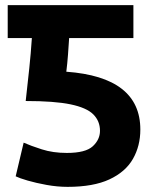

<svg xmlns="http://www.w3.org/2000/svg" viewBox="-20 -713 596 747"><path d="M243 14Q203 14 161.5 6.5Q120 -1 87.5 -10.5Q55 -20 41 -27L72 -158Q99 -146 142.5 -132Q186 -118 240 -118Q313 -118 341 -144Q369 -170 369 -204Q369 -242 343 -268Q317 -294 254.5 -307Q192 -320 80 -320Q88 -391 94 -448Q100 -505 104 -565H10V-693H499V-565H249Q247 -533 244.5 -499.5Q242 -466 238 -434Q526 -413 526 -209Q526 -145 497 -94.5Q468 -44 405.5 -15Q343 14 243 14Z"/></svg>

Font: Ubuntu Sans ExtraBold
Style: Regular
Weight: 800
Designer: Dalton Maag Ltd
Foundry: Dalton Maag Ltd
Version: Version 1.006; ttfautohint (v1.8.4.7-5d5b)